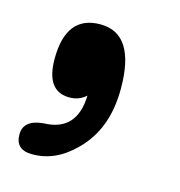

<svg xmlns="http://www.w3.org/2000/svg" viewBox="-64 -193 430 458"><g transform="rotate(15 151.5 36.0)"><path d="M52.8 206.2Q11.8 206.2 11.8 168.2Q11.8 131.8 61.5 127.7Q142.1 125.6 144.6 36.9Q127.7 52.3 104.1 52.3Q46.2 52.3 46.2 -27.7Q46.2 -135.4 130.8 -135.4Q217.4 -135.4 217.4 0.5Q217.4 100 159 157.9Q111.8 206.2 54.4 206.2Z"/></g></svg>

Font: Myanmar Handwriting
Style: Regular
Weight: 400
Designer: Khon Soe Zaw Thu
Foundry: PaOh Unicode khonsoezawthu@gmail.com and @hotmail.com
Version: Version 1.30 November 9, 2016